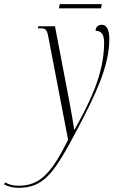

<svg xmlns="http://www.w3.org/2000/svg" viewBox="-154 -662 560 922"><path d="M129 -622H331L335 -642H133ZM-66 240C60 240 108 166 222 -50C303 -205 371 -344 371 -474C371 -525 355 -543 335 -543C317 -543 305 -532 305 -514C327 -514 346 -504 346 -457C346 -299 269 -158 205 -41H202C195 -85 188 -130 179 -175L110 -536H30L28 -526H37C64 -526 71 -523 78 -485L173 9C91 175 35 230 -67 230C-92 230 -114 223 -129 214L-134 223C-117 234 -89 240 -66 240Z"/></svg>

Font: Noto Serif Display ExtraCondensed ExtraLight
Style: Italic
Weight: 200
Width: 2
Italic angle: -12°
Designer: Monotype Design Team
Foundry: Monotype Imaging Inc.
Version: Version 2.009